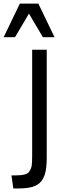

<svg xmlns="http://www.w3.org/2000/svg" viewBox="-102 -816 338 1081"><path d="M-81.5 -606.4 9.8 -795.9H113.8L205.1 -606.4H139.6L61 -739.3L-17.6 -606.4ZM161.1 -536.1V67.9Q161.1 119.6 154.3 151.4Q147.5 182.6 129.9 205.1Q111.3 227.5 80.1 236.3Q48.8 245.1 -1.5 245.1H-26.9L-37.6 171.4H-12.2Q45.4 171.4 59.6 153.8Q73.7 136.2 76.7 115.2Q79.1 94.2 79.1 59.1V-536.1Z"/></svg>

Font: Oxygen-Regular
Style: Regular
Weight: 400
Designer: Vernon Adams
Foundry: Vernon Adams
Version: Version Release 0.2.3 webfont; ttfautohint (v0.93.3-1d66) -l